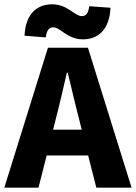

<svg xmlns="http://www.w3.org/2000/svg" viewBox="-28 -873 632 893"><path d="M233 -326C250 -390 267 -467 283 -535H287C304 -467 321 -390 338 -326L352 -270H219ZM-8 0H151L189 -150H382L420 0H584L381 -651H195ZM357 -690C427 -690 481 -733 486 -837L387 -844C383 -808 369 -798 352 -798C320 -798 286 -853 215 -853C145 -853 91 -810 86 -707L185 -699C189 -735 203 -746 220 -746C252 -746 286 -690 357 -690Z"/></svg>

Font: Source Sans Pro
Style: Bold
Weight: 700
Designer: Paul D. Hunt
Foundry: Adobe Systems Incorporated
Version: Version 3.006;hotconv 1.0.111;makeotfexe 2.5.65597